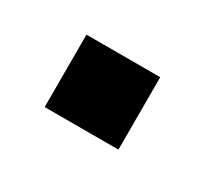

<svg xmlns="http://www.w3.org/2000/svg" viewBox="-41 -178 282 248"><g transform="rotate(30 100.0 -54.0)"><path d="M145 -108V0H35V-108Z"/></g></svg>

Font: Kreadon
Style: Regular
Weight: 400
Designer: kohakuno
Foundry: StudioGnu
Version: Version 1.000;Glyphs 3.1.2 (3151)